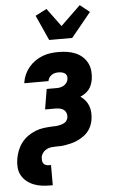

<svg xmlns="http://www.w3.org/2000/svg" viewBox="-76 -822 640 1079"><g transform="rotate(-5 244.0 -282.5)"><path d="M164 215Q139 215 115.5 212Q92 209 70.5 200.5Q49 192 31 177.5Q13 163 2 143Q-9 123 -11 99Q-13 75 -9 51Q-5 27 4 4Q13 -19 28 -39Q43 -59 64 -74Q85 -89 108 -98Q131 -107 155 -110Q179 -113 203 -114Q212 -114 220.5 -114.5Q229 -115 237.5 -116.5Q246 -118 254.5 -120.5Q263 -123 271.5 -127.5Q280 -132 285 -140Q290 -148 292 -156Q294 -169 290 -181Q286 -193 276.5 -200.5Q267 -208 254.5 -210.5Q242 -213 229 -213H171L190 -327H248Q258 -327 268.5 -329.5Q279 -332 288 -337.5Q297 -343 303.5 -352.5Q310 -362 311 -372Q313 -382 310 -391Q307 -400 299.5 -405Q292 -410 282.5 -412Q273 -414 263 -414Q254 -414 244.5 -412Q235 -410 226 -404Q217 -398 211.5 -389.5Q206 -381 204 -371V-370H67L68 -374Q71 -396 80.5 -417.5Q90 -439 105.5 -458Q121 -477 141 -491Q161 -505 183 -513.5Q205 -522 227.5 -525Q250 -528 273 -528Q298 -528 322 -524.5Q346 -521 368 -512Q390 -503 407.5 -487.5Q425 -472 435.5 -451.5Q446 -431 448.5 -406.5Q451 -382 447 -357Q444 -343 439 -329Q434 -315 424.5 -303Q415 -291 402 -282Q389 -273 375 -267Q390 -257 402 -242.5Q414 -228 420.5 -210.5Q427 -193 428 -173.5Q429 -154 426 -134Q424 -121 419.5 -108Q415 -95 408 -83Q401 -71 391 -60.5Q381 -50 369.5 -42Q358 -34 345.5 -27.5Q333 -21 320.5 -16.5Q308 -12 294.5 -9Q281 -6 267.5 -3.5Q254 -1 241 -0.5Q228 0 215 0Q202 0 188.5 1.5Q175 3 162.5 9Q150 15 141 26Q132 37 129 50Q128 60 128.5 69.5Q129 79 133.5 86.5Q138 94 146.5 97.5Q155 101 164 101H177V215ZM228 -600 164 -742 228 -775 304 -672 416 -780 470 -737 358 -600Z"/></g></svg>

Font: Iosevka Term Curly Heavy
Style: Italic
Weight: 900
Italic angle: -9°
Designer: Belleve Invis
Foundry: Belleve Invis
Version: Version 32.3.0